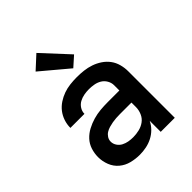

<svg xmlns="http://www.w3.org/2000/svg" viewBox="-217 -900 1034 1034"><g transform="rotate(-45 300.0 -383.0)"><path d="M243 8Q211 8 179.5 0Q148 -8 123.5 -28.5Q99 -49 87 -79.5Q75 -110 75 -142Q75 -171 84 -198.5Q93 -226 112 -246.5Q131 -267 156.5 -280.5Q182 -294 209.5 -302Q237 -310 265 -312.5Q293 -315 322 -315H410V-355Q410 -374 400 -391.5Q390 -409 373.5 -419Q357 -429 337.5 -432.5Q318 -436 299 -436Q280 -436 261 -432.5Q242 -429 225.5 -420Q209 -411 198.5 -394.5Q188 -378 188 -359Q188 -359 188 -359Q188 -359 188 -359Q188 -359 188 -359Q188 -359 188 -359H81Q81 -359 81 -359.5Q81 -360 81 -360Q81 -386 89.5 -411Q98 -436 113.5 -456Q129 -476 151 -490.5Q173 -505 197 -513.5Q221 -522 247 -525Q273 -528 299 -528Q325 -528 351 -525Q377 -522 402 -513.5Q427 -505 449.5 -490Q472 -475 487.5 -454Q503 -433 510 -407Q517 -381 517 -355V0H410V-84Q399 -61 381 -43Q363 -25 340.5 -13.5Q318 -2 293 3Q268 8 243 8ZM285 -84Q308 -84 331 -89.5Q354 -95 372.5 -108.5Q391 -122 400.5 -144Q410 -166 410 -189V-223H322Q307 -223 292.5 -222Q278 -221 264 -218.5Q250 -216 236 -212Q222 -208 210 -200.5Q198 -193 190 -180.5Q182 -168 182 -153Q182 -136 192 -121Q202 -106 217.5 -98Q233 -90 250 -87Q267 -84 285 -84ZM319 -575 163 -706 237 -774 375 -625Z"/></g></svg>

Font: Zed Mono Semibold Extended
Style: Regular
Weight: 600
Width: 7
Monospace: yes
Designer: Belleve Invis
Foundry: Belleve Invis
Version: Version 1.0.0; ttfautohint (v1.8.4)